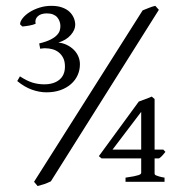

<svg xmlns="http://www.w3.org/2000/svg" viewBox="-20 -623 626 658"><path d="M463.9 -239.7 365.7 -110.4H463.9ZM253.9 -402.8Q253.9 -382.8 246.1 -365.5Q238.3 -348.1 223.4 -335Q208.5 -321.8 187.3 -314.2Q166 -306.6 139.2 -306.6Q114.7 -306.6 89.4 -315.7Q64 -324.7 39.1 -345.2L48.3 -361.3Q73.2 -345.2 92.3 -339.6Q111.3 -334 131.8 -334Q164.1 -334 183.3 -349.6Q202.6 -365.2 202.6 -395Q202.6 -412.6 196.5 -424.6Q190.4 -436.5 180.9 -443.8Q171.4 -451.2 159.7 -454.3Q147.9 -457.5 136.7 -457.5Q132.8 -457.5 130.9 -457.5Q128.9 -457.5 127.4 -457.3Q126 -457 124 -456.8Q122.1 -456.5 117.7 -456.1L114.3 -474.1Q138.7 -480 153.1 -487.3Q167.5 -494.6 175 -502.7Q182.6 -510.7 184.8 -518.6Q187 -526.4 187 -533.7Q187 -541.5 184.3 -549.3Q181.6 -557.1 176.3 -563.5Q170.9 -569.8 161.9 -573.5Q152.8 -577.1 140.6 -577.1Q120.1 -577.1 109.4 -567.1Q98.6 -557.1 102.1 -541.5Q92.8 -537.6 80.6 -535.4Q68.4 -533.2 56.6 -532.2L48.8 -539.6Q48.8 -549.3 57.6 -560.5Q66.4 -571.8 81.3 -581.3Q96.2 -590.8 115.5 -596.9Q134.8 -603 156.2 -603Q177.2 -603 192.9 -597.4Q208.5 -591.8 218.3 -582.5Q228 -573.2 232.9 -561.5Q237.8 -549.8 237.8 -538.1Q237.8 -520.5 222.4 -502.9Q207 -485.4 180.2 -477.1Q195.8 -475.6 209.2 -469Q222.7 -462.4 232.7 -452.6Q242.7 -442.9 248.3 -429.9Q253.9 -417 253.9 -402.8ZM546.9 -102.5Q541 -95.2 536.1 -89.6Q531.2 -84 524.9 -80.1H509.8V-28.3Q509.8 -26.4 510.7 -24.9Q511.7 -23.4 515.4 -21.7Q519 -20 525.9 -18.1Q532.7 -16.1 543.9 -14.2V0H410.2V-14.2Q427.7 -16.6 438.5 -18.8Q449.2 -21 454.8 -22.9Q460.4 -24.9 462.2 -26.9Q463.9 -28.8 463.9 -30.8V-80.1H328.1L318.8 -87.9L455.6 -274.9Q466.8 -279.3 479.2 -283.7Q491.7 -288.1 500 -292L509.8 -283.7V-110.4H539.6L546.9 -102.5ZM154.3 -1.5Q143.1 3.9 132.6 7.6Q122.1 11.2 108.9 14.6L96.7 0L468.8 -587.4Q478.5 -591.3 490 -595.9Q501.5 -600.6 512.2 -603L524.4 -589.4Z"/></svg>

Font: GentiumAlt
Style: Regular
Weight: 400
Designer: J. Victor Gaultney
Version: Version 1.02; 2005; OFL release